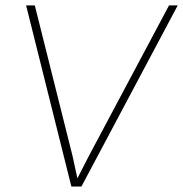

<svg xmlns="http://www.w3.org/2000/svg" viewBox="-20 -680 668 700"><path d="M627.9 -660.2 276.9 0H240.2L75.2 -660.2H106.9L244.1 -112.8L262.2 -29.8L304.2 -111.8L596.2 -660.2Z"/></svg>

Font: Human Sans ExtraLight
Style: Italic
Weight: 200
Italic angle: -8°
Designer: Tim Radville
Foundry: Continuum
Version: Version 1.000;FEAKit 1.0